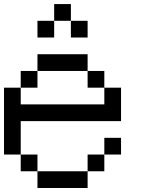

<svg xmlns="http://www.w3.org/2000/svg" viewBox="-20 -937 707 957"><path d="M0 -166.7V-500H83.3V-416.7H500V-500H583.3V-333.3H83.3V-166.7ZM166.7 -166.7V-83.3H83.3V-166.7ZM166.7 -83.3H416.7V0H166.7ZM166.7 -583.3V-500H83.3V-583.3ZM166.7 -750V-833.3H250V-750ZM166.7 -666.7H416.7V-583.3H166.7ZM333.3 -833.3H416.7V-750H333.3ZM333.3 -916.7V-833.3H250V-916.7ZM500 -166.7V-83.3H416.7V-166.7ZM500 -250H583.3V-166.7H500ZM500 -583.3V-500H416.7V-583.3Z"/></svg>

Font: Galmuri11 Regular
Style: Regular
Weight: 400
Designer: Minseo Lee (Quiple)
Version: Version 2.356;hotconv 1.1.0;makeotfexe 2.6.0 DEVELOPMENT